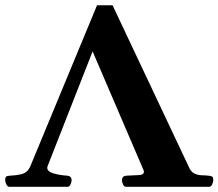

<svg xmlns="http://www.w3.org/2000/svg" viewBox="-41 -722 844 742"><path d="M394 -701.7 687 -80.6Q695.3 -59.1 709.2 -52Q723.1 -44.9 738.5 -44.7Q753.9 -44.4 765.6 -43Q775.9 -42 779.5 -39.1Q783.2 -36.1 783.2 -24.9Q783.2 -19.5 779.1 -9.8Q774.9 0 766.6 0H446.8Q438.5 0 434.3 -9.8Q430.2 -19.5 430.2 -24.9Q430.2 -41 446.3 -43Q476.1 -44.4 495.6 -45.4Q515.1 -46.4 515.1 -58.1Q515.1 -61 513.7 -64.5L316.9 -523.4L142.6 -79.1Q141.6 -75.2 141.6 -73.7Q141.6 -59.1 165.5 -52Q189.5 -44.9 219.7 -43Q235.8 -41 235.8 -24.9Q235.8 -19.5 231.7 -9.8Q227.5 0 219.2 0H-4.4Q-12.2 0 -16.6 -9.8Q-21 -19.5 -21 -24.9Q-21 -36.1 -17.3 -39.3Q-13.7 -42.5 -3.4 -43Q23.9 -44.4 39.6 -48.3Q55.2 -52.2 63.2 -60.1Q71.3 -67.9 76.7 -80.6L334 -701.7Z"/></svg>

Font: Gelasio
Style: Bold
Weight: 700
Designer: Eben Sorkin
Foundry: Eben Sorkin
Version: Version 1.008